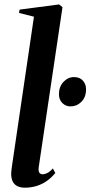

<svg xmlns="http://www.w3.org/2000/svg" viewBox="-20 -837 409 868"><path d="M154.5 -77.5Q153.5 -61 159 -55Q164.5 -49 173 -49Q182 -49 193.8 -54.8Q205.5 -60.5 219 -75.5L230 -55Q213.5 -34.5 192.5 -19.5Q171.5 -4.5 146.2 3.5Q121 11.5 92 11.5Q73.5 11.5 59.5 5Q45.5 -1.5 38 -15.5Q30.5 -29.5 30.5 -52.5Q30.5 -57.5 31.5 -65.5Q32.5 -73.5 33.8 -84.2Q35 -95 37 -106L133.5 -761.5L66 -778.5L68.5 -793.5L247 -817L262.5 -804.5ZM246.5 -411Q246.5 -445 267 -466.8Q287.5 -488.5 314.5 -488.5Q341 -488.5 355 -472.2Q369 -456 369 -434Q369 -397.5 348 -376.8Q327 -356 298 -356Q277.5 -356 262 -371Q246.5 -386 246.5 -411Z"/></svg>

Font: Merriweather 144pt SemiBold
Style: Italic
Weight: 600
Italic angle: -7.8°
Version: Version 2.101